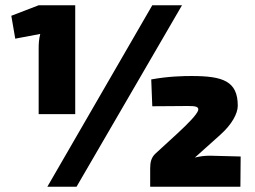

<svg xmlns="http://www.w3.org/2000/svg" viewBox="-20 -710 969 730"><path d="M266 -690H127L23 -650L38 -563L133 -581C128 -561 127 -544 127 -525V-276H266ZM672 -690H559L160 0H271ZM708 -421C678 -421 620 -420 555 -408L559 -306C619 -306 650 -307 694 -307C723 -307 738 -305 733 -289C726 -272 697 -242 655 -203L571 -126C555 -111 551 -93 551 -70V0H894L895 -115L779 -118C758 -118 742 -116 721 -111L817 -197C861 -236 884 -278 884 -308C884 -402 827 -421 708 -421Z"/></svg>

Font: Exo 2 Extra Bold
Style: Regular
Weight: 800
Designer: Natanael Gama
Version: Version 1.001;PS 001.001;hotconv 1.0.88;makeotf.lib2.5.64775